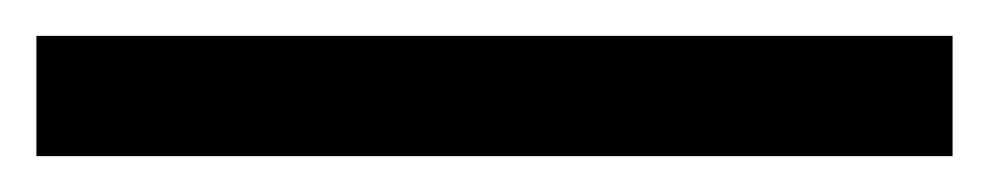

<svg xmlns="http://www.w3.org/2000/svg" viewBox="-23 -846 546 106"><path d="M502.9 -759.8H-2.9V-826.2H502.9Z"/></svg>

Font: Noto Sans Historic
Style: Regular
Weight: 400
Designer: Monotype Design Team
Foundry: Monotype Imaging Inc.
Version: Version 0.71 uh